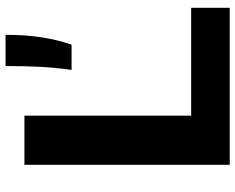

<svg xmlns="http://www.w3.org/2000/svg" viewBox="-98 -750 848 692"><g transform="rotate(-90 326.0 -404.0)"><path d="M78 0V-740H255V-139H644V0ZM420 -570Q428 -626 431 -681Q434 -736 434 -808H546.5Q546.5 -733.5 536.8 -674.2Q527 -615 511 -570Z"/></g></svg>

Font: Encode Sans Expanded Expanded
Style: Bold
Weight: 700
Width: 7
Designer: Multiple Designers
Foundry: Impallari Type
Version: Version 3.000; ttfautohint (v1.8.3) -l 8 -r 50 -G 200 -x 14 